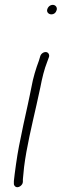

<svg xmlns="http://www.w3.org/2000/svg" viewBox="-20 -729 254 789"><path d="M174 -690C171 -679 180 -670 191 -670C202 -670 210 -677 213 -688C216 -699 208 -709 197 -709C186 -709 177 -701 174 -690ZM109 -370C104 -347 100 -324 94 -298C88 -272 82 -245 76 -216L58 -128C50 -88 40 -15 37 15V26C37 31 39 34 42 37C53 47 74 33 74 18V8C75 1 76 -16 79 -43C89 -123 111 -214 130 -298C136 -324 141 -348 146 -371C153 -408 162 -445 174 -475L181 -494C183 -499 182 -504 180 -508C173 -521 152 -515 146 -500L140 -480C128 -448 116 -410 109 -370Z"/></svg>

Font: Stray Cat
Style: UltCnObl
Weight: 400
Version: Version 1.0